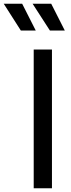

<svg xmlns="http://www.w3.org/2000/svg" viewBox="-98 -1011 382 1031"><path d="M83 0H181V-745H83ZM170 -847H250L177 -991H77ZM14 -847H94L21 -991H-78Z"/></svg>

Font: Plus Jakarta Sans Medium
Style: Regular
Weight: 500
Designer: Gumpita Rahayu
Foundry: Tokotype
Version: Version 2.004; ttfautohint (v1.8.3)